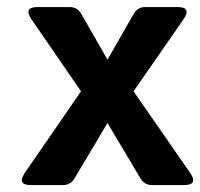

<svg xmlns="http://www.w3.org/2000/svg" viewBox="-20 -533 577 553"><path d="M69.3 0Q27.3 0 51.8 -35.6L213.4 -270L70.8 -477.1Q46.4 -512.7 88.4 -512.7H180.7Q202.6 -512.7 213.9 -493.2L289.6 -361.3L365.2 -493.2Q376.5 -512.7 398.4 -512.7H490.7Q533.2 -512.7 508.3 -477.1L364.7 -270L527.3 -35.6Q552.2 0 509.8 0H417.5Q396 0 384.3 -19.5L289.6 -178.7L194.8 -19.5Q183.1 0 161.6 0Z"/></svg>

Font: Istok Web
Style: Bold
Weight: 700
Designer: Andrey V. Panov
Foundry: Andrey V. Panov
Version: Version 1.0.2g